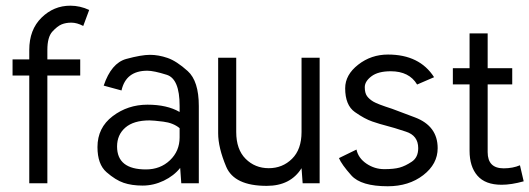

<svg xmlns="http://www.w3.org/2000/svg" viewBox="-20 -648 1872 679"><path d="M295.4 -612.8 274.4 -556.2Q252 -567.9 232.4 -567.9Q212.9 -567.9 198 -561.8Q183.1 -555.7 165.3 -536.4Q147.5 -517.1 147.5 -471.2V-438H263.7V-380.9H147.5V0H83.5V-380.9H24.4V-438H83.5V-471.2Q83.5 -543 126.7 -585.4Q169.9 -627.9 228.5 -627.9Q263.2 -627.9 295.4 -612.8Z M501 -397.9Q425.3 -397.9 409.7 -328.1L346.7 -345.2Q373.5 -424.8 426.3 -439.5Q480 -454.1 510.3 -454.1Q540.5 -454.1 572.5 -443.1Q604.5 -432.1 643.8 -396.7Q683.1 -361.3 683.1 -272.9V0H621.1L617.2 -54.2Q595.2 -26.4 559.1 -9Q522.9 8.3 484.4 8.3Q445.8 8.3 417.2 -1.5Q388.7 -11.2 356.7 -39.1Q324.7 -66.9 324.7 -127.9Q324.7 -196.3 378.4 -237.1Q432.1 -277.8 501.5 -277.8Q570.8 -277.8 615.2 -252V-273.9Q615.2 -369.1 569.6 -383.5Q523.9 -397.9 501 -397.9ZM615.2 -162.1V-194.8Q592.8 -213.4 557.4 -217.8Q522 -222.2 508.8 -222.2Q452.6 -222.2 423.3 -196.8Q394 -171.4 394 -129.9Q394 -48.8 496.1 -48.8Q546.9 -48.8 581.1 -81.3Q615.2 -113.8 615.2 -162.1Z M1046.4 -53.2Q1007.3 9.3 923.3 9.3Q808.6 9.3 780 -58.3Q751.5 -126 751.5 -176.8V-443.8H815.4V-181.2Q815.4 -119.6 848.6 -86.4Q881.8 -53.2 930.4 -53.2Q979 -53.2 1012.7 -86.4Q1046.4 -119.6 1046.4 -181.2V-443.8H1110.4V0H1050.3Z M1455.1 -349.1Q1427.2 -396 1361.8 -396Q1317.4 -396 1293.9 -378.4Q1270 -360.4 1270 -339.8Q1270 -319.3 1277.8 -308.3Q1285.6 -297.4 1300.3 -288.6Q1314.9 -279.8 1366.7 -263.2L1447.3 -232.9Q1527.8 -202.6 1527.8 -124Q1527.8 -67.9 1476.8 -28.6Q1425.8 10.7 1351.1 10.7Q1256.8 10.7 1222.4 -27.8Q1188 -66.4 1178.7 -88.9L1240.7 -119.1Q1247.1 -88.9 1275.9 -69.3Q1304.7 -49.8 1338.9 -49.8Q1373 -49.8 1393.3 -55.4Q1413.6 -61 1436.3 -76.2Q1459 -91.3 1459 -124Q1459 -168.9 1415 -182.6Q1370.6 -197.3 1347.2 -203.1Q1323.7 -209 1296.6 -218.3Q1269.5 -227.5 1235.1 -251.7Q1200.7 -275.9 1200.7 -335.9Q1200.7 -383.3 1246.6 -419.2Q1292.5 -455.1 1352.1 -455.1Q1463.9 -455.1 1515.1 -375Z M1761.2 -52.7Q1793.5 -52.7 1818.8 -63.5L1832 -6.8Q1788.6 5.4 1753.9 5.4Q1696.3 5.4 1668.5 -26.6Q1640.6 -58.6 1640.6 -114.7V-349.6H1581.5V-406.7H1640.6V-529.8H1704.6V-406.7H1791.5V-349.6H1704.6V-109.9Q1704.6 -52.7 1761.2 -52.7Z"/></svg>

Font: Meera
Style: Regular
Weight: 400
Designer: Hussain KH and Suresh P for Swathanthra Malayalam Computing (SMC)
Version: Version 7.0.0+20221109